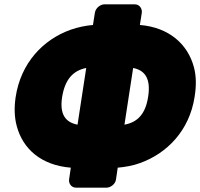

<svg xmlns="http://www.w3.org/2000/svg" viewBox="-20 -798 922 884"><path d="M624 -683 633 -740C635 -756 624 -778 601 -778H460C444 -778 421 -763 417 -740L408 -683C374 -680 339 -673 305 -661C179 -616 76 -509 52 -351C45 -303 46 -259 57 -218C85 -112 170 -37 306 -26L298 29C296 45 307 66 330 66H471C487 66 510 52 514 29L522 -26C556 -29 591 -35 624 -47C748 -91 852 -196 876 -352C884 -401 884 -447 873 -488C845 -594 759 -672 624 -683ZM266 -351C279 -432 316 -473 377 -485L337 -224C280 -235 254 -273 266 -351ZM662 -352C650 -274 614 -235 553 -224L593 -485C649 -474 675 -434 662 -352Z"/></svg>

Font: Asimov Print
Style: EIt
Weight: 500
Designer: Google
Version: Version 2.000980; 2014